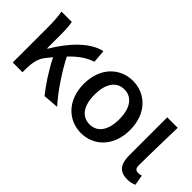

<svg xmlns="http://www.w3.org/2000/svg" viewBox="-18 -1026 1502 1502"><g transform="rotate(45 733.0 -275.0)"><path d="M449 10 578 0C498 -88 408 -224 353 -332C418 -399 476 -438 535 -455L526 -564C404 -538 289 -413 204 -269H199V-419C199 -469 197 -519 189 -551H75C85 -498 87 -437 87 -394V0H195V-30C195 -106 207 -162 243 -205L281 -252C332 -151 397 -53 449 10Z M854 14C993 14 1110 -92 1110 -275C1110 -459 993 -564 854 -564C716 -564 598 -459 598 -275C598 -92 716 14 854 14ZM854 -82C765 -82 717 -157 717 -275C717 -392 765 -469 854 -469C943 -469 991 -392 991 -275C991 -157 943 -82 854 -82Z M1366 14C1402 14 1423 7 1442 -2L1427 -88C1415 -84 1403 -82 1394 -82C1368 -82 1353 -93 1353 -126C1353 -246 1358 -408 1361 -551H1245V-133C1245 -41 1275 14 1366 14Z"/></g></svg>

Font: GenYoGothic2 TW M
Style: Regular
Weight: 500
Version: Version 2.100;PS 2.1;hotconv 16.6.51;makeotf.lib2.5.65220 DE